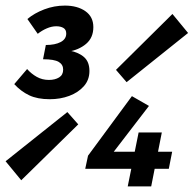

<svg xmlns="http://www.w3.org/2000/svg" viewBox="-71 -667 693 687"><path d="M107 -312Q63 -312 33.5 -326Q4 -340 -20 -366L26 -420Q41 -403 60.5 -392Q80 -381 104 -381Q126 -381 140.5 -390Q155 -399 155 -418Q155 -436 139 -445.5Q123 -455 83 -455L93 -506Q126 -506 146 -516.5Q166 -527 166 -547Q166 -561 156 -567Q146 -573 130 -573Q114 -573 96.5 -565.5Q79 -558 64 -546L27 -599Q52 -620 87.5 -633.5Q123 -647 161 -647Q206 -647 234.5 -627Q263 -607 263 -570Q263 -532 237 -510Q211 -488 172 -482L178 -486Q212 -479 230.5 -462Q249 -445 249 -413Q249 -381 229 -358.5Q209 -336 177 -324Q145 -312 107 -312ZM5 -22 -51 -90 170 -266 209 -222ZM382 -373 344 -417 546 -617 602 -549ZM386 0 425 -193H508L470 0ZM234 -63 244 -110 401 -323 462 -288 336 -124H545L533 -63Z"/></svg>

Font: Source Code Pro ExtraLight
Style: Bold Italic
Weight: 700
Italic angle: -11°
Monospace: yes
Version: Version 1.016;hotconv 1.0.116;makeotfexe 2.5.65601